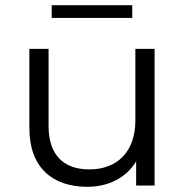

<svg xmlns="http://www.w3.org/2000/svg" viewBox="-20 -714 713 739"><path d="M316 5C399 5 467 -31 504 -93V0H575V-526H501V-250C501 -131 432 -62 324 -62C224 -62 167 -118 167 -229V-526H93V-221C93 -70 181 5 316 5ZM489 -645V-694H179V-645Z"/></svg>

Font: Montserrat-Alt1
Style: Regular
Weight: 400
Designer: Differentunic
Foundry: Differentunic
Version: Version 7.222